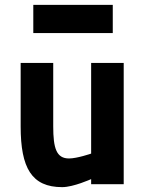

<svg xmlns="http://www.w3.org/2000/svg" viewBox="-20 -758 601 790"><path d="M355 -499V-126C355 -126 297 -106 264 -106C212 -106 199 -148 199 -238V-499H65V-238C65 -67 110 12 236 12C282 12 355 -21 355 -21V0H489V-499ZM117 -622H444V-738H117Z"/></svg>

Font: TitilliumMaps29L
Style: 999 wt
Weight: 900
Designer: Campivisivi
Foundry: Accademia di Belle Arti di Urbino and students of MA course of Visual design